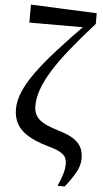

<svg xmlns="http://www.w3.org/2000/svg" viewBox="-67 -865 609 1136"><g transform="rotate(5 238.0 -297.5)"><path d="M319.7 229.5Q337.4 190 347.1 157.4Q356.9 124.7 356.9 97.5Q356.9 75.5 349 59Q341.1 42.4 316.5 28.2Q291.9 14 240.3 0.1Q167 -21.1 121.5 -49.2Q76.1 -77.3 55.5 -115.1Q34.9 -152.9 34.9 -202.3Q34.9 -250.6 57.1 -304Q79.2 -357.4 124.6 -421Q170.1 -484.6 241.2 -563.7Q312.2 -642.9 410.1 -742.6L397.2 -703.3V-718.5L69.5 -718.3V-825.1L461.7 -808V-744.8Q378.7 -652.4 319.1 -577.9Q259.5 -503.4 221.8 -442.1Q184.1 -380.8 165.9 -328.9Q147.7 -277 147.7 -230.5Q147.7 -181.1 179.9 -151.4Q212.2 -121.6 296.4 -97Q356.6 -79.3 389.2 -57.2Q421.8 -35.1 434.6 -7.2Q447.5 20.8 447.5 55.7Q447.5 96.8 425.1 137.3Q402.8 177.8 362.4 229.5Z"/></g></svg>

Font: Noto Serif TC
Style: Regular
Weight: 200
Designer: Ryoko NISHIZUKA 西塚涼子 (kana & ideographs); Frank Grießhammer (Latin, Greek & Cyrillic); Wenlong ZHANG 张文龙 (bopomofo); San
Foundry: Adobe
Version: Version 2.001;hotconv 1.1.0;makeotfexe 2.6.0